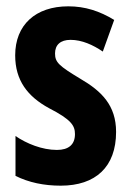

<svg xmlns="http://www.w3.org/2000/svg" viewBox="-20 -577 414 607"><path d="M347 -160C347 -244 301 -289 234 -328C166 -369 154 -380 154 -408C154 -435 171 -451 203 -451C239 -451 274 -435 305 -414L341 -514C295 -542 249 -557 196 -557C92 -557 28 -498 28 -402C28 -323 67 -272 135 -235C205 -199 217 -180 217 -153C217 -120 197 -103 160 -103C113 -103 64 -123 29 -147V-21C71 0 119 10 172 10C282 10 347 -49 347 -160Z"/></svg>

Font: Noto Sans Ethiopic ExtraCondensed
Style: Bold
Weight: 700
Width: 2
Designer: Monotype Design Team
Foundry: Monotype Imaging Inc.
Version: Version 2.102